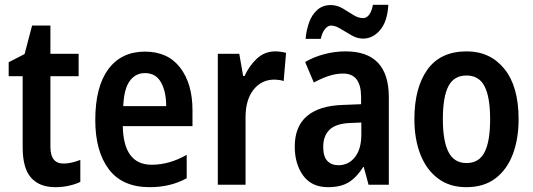

<svg xmlns="http://www.w3.org/2000/svg" viewBox="-20 -766 2210 796"><path d="M243 -88Q260 -88 277.5 -92Q295 -96 313 -103V-12Q293 -2 265.5 4Q238 10 209 10Q144 10 109 -29Q74 -68 74 -155V-450H16V-508L82 -542L113 -660H189V-543H306V-450H189V-157Q189 -88 243 -88Z M581 -552Q676 -552 727 -485.5Q778 -419 778 -309V-243H489Q492 -83 609 -83Q682 -83 754 -124V-27Q687 10 601 10Q487 10 431 -64.5Q375 -139 375 -268Q375 -406 429 -479Q483 -552 581 -552ZM581 -463Q542 -463 518 -430.5Q494 -398 491 -326H669Q669 -386 647.5 -424.5Q626 -463 581 -463Z M1122 -553Q1131 -553 1142.5 -551.5Q1154 -550 1166 -547L1156 -430Q1148 -433 1136.5 -434.5Q1125 -436 1118 -436Q1064 -436 1031 -394Q998 -352 998 -280V0H883V-543H972L988 -451H994Q1013 -493 1045 -523Q1077 -553 1122 -553Z M1413 -553Q1592 -553 1592 -363V0H1508L1488 -74H1486Q1459 -31 1426 -10.5Q1393 10 1340 10Q1272 10 1237 -38Q1202 -86 1202 -158Q1202 -242 1253 -285Q1304 -328 1402 -331L1477 -334V-364Q1477 -461 1403 -461Q1373 -461 1344 -451.5Q1315 -442 1281 -424L1245 -509Q1281 -530 1324.5 -541.5Q1368 -553 1413 -553ZM1429 -256Q1371 -253 1345.5 -227.5Q1320 -202 1320 -157Q1320 -117 1337 -99Q1354 -81 1383 -81Q1425 -81 1451.5 -114.5Q1478 -148 1478 -208V-258ZM1247 -605Q1250 -641 1261.5 -673Q1273 -705 1295.5 -725Q1318 -745 1351 -745Q1377 -745 1400 -731.5Q1423 -718 1444 -704.5Q1465 -691 1485 -691Q1501 -691 1511.5 -706.5Q1522 -722 1526 -746H1590Q1586 -677 1556 -641.5Q1526 -606 1485 -606Q1461 -606 1437.5 -619.5Q1414 -633 1392 -646.5Q1370 -660 1352 -660Q1339 -660 1327 -645Q1315 -630 1310 -605Z M2130 -272Q2130 -190 2106 -126.5Q2082 -63 2034 -26.5Q1986 10 1913 10Q1844 10 1796 -26Q1748 -62 1723 -125.5Q1698 -189 1698 -272Q1698 -402 1752 -477.5Q1806 -553 1915 -553Q2012 -553 2071 -480.5Q2130 -408 2130 -272ZM1816 -272Q1816 -181 1839.5 -135.5Q1863 -90 1914 -90Q1966 -90 1989 -135Q2012 -180 2012 -272Q2012 -363 1989 -408Q1966 -453 1914 -453Q1862 -453 1839 -408.5Q1816 -364 1816 -272Z"/></svg>

Font: Noto Sans Gurmukhi Condensed SemiBold
Style: Regular
Weight: 600
Width: 3
Designer: Jelle Bosma - Monotype Design Team
Foundry: Monotype Imaging Inc.
Version: Version 2.004; ttfautohint (v1.8.4.7-5d5b)